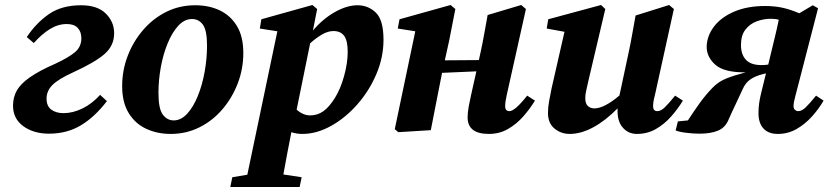

<svg xmlns="http://www.w3.org/2000/svg" viewBox="-20 -520 3310 767"><path d="M176 14Q114 14 73 -16Q32 -46 32 -98Q32 -131 47 -158Q62 -185 99 -211Q136 -237 200 -265Q254 -290 279.5 -311.5Q305 -333 305 -367Q305 -393 290.5 -408.5Q276 -424 247 -424Q212 -424 179.5 -404Q147 -384 115 -348L87 -372Q125 -429 176 -464Q227 -499 304 -499Q369 -499 402.5 -466Q436 -433 436 -387Q436 -338 398 -304.5Q360 -271 270 -230Q213 -204 189.5 -180.5Q166 -157 166 -126Q166 -96 185 -82Q204 -68 234 -68Q270 -68 308 -86Q346 -104 380 -141L407 -116Q358 -52 302.5 -19Q247 14 176 14Z M662 15Q608 15 564 -5.5Q520 -26 494 -68.5Q468 -111 468 -176Q468 -239 490 -296.5Q512 -354 551.5 -400Q591 -446 644 -472.5Q697 -499 760 -499Q815 -499 858 -478.5Q901 -458 926.5 -416Q952 -374 952 -308Q952 -245 930 -187.5Q908 -130 869 -84Q830 -38 777 -11.5Q724 15 662 15ZM674 -39Q703 -39 727.5 -65.5Q752 -92 770 -136Q788 -180 797.5 -233Q807 -286 807 -338Q807 -399 790.5 -421.5Q774 -444 747 -444Q717 -444 692.5 -417.5Q668 -391 650 -347.5Q632 -304 622.5 -252Q613 -200 613 -149Q613 -85 630.5 -62Q648 -39 674 -39Z M900 227 908 188 968 178 1088 -395 1018 -406 1024 -443 1228 -500 1247 -484 1230 -398Q1270 -445 1318 -472Q1366 -499 1408 -499Q1451 -499 1481.5 -469.5Q1512 -440 1512 -361Q1512 -291 1483.5 -224Q1455 -157 1407.5 -103Q1360 -49 1302.5 -17Q1245 15 1188 15Q1164 15 1144 8Q1134 57 1126.5 98Q1119 139 1112 177L1185 188L1177 227ZM1312 -396Q1290 -396 1266 -382Q1242 -368 1219 -347L1165 -82Q1191 -59 1219 -59Q1248 -59 1271.5 -75.5Q1295 -92 1318 -129Q1340 -164 1354.5 -216Q1369 -268 1369 -313Q1369 -357 1355 -376.5Q1341 -396 1312 -396Z M1933 15Q1848 15 1848 -51Q1848 -71 1852.5 -95Q1857 -119 1862 -141L1883 -235L1746 -229L1743 -214Q1732 -161 1722 -107.5Q1712 -54 1701 0L1571 8L1557 -4L1639 -395L1569 -406L1576 -443L1780 -500L1799 -484L1775 -361L1757 -279L1893 -280L1900 -312Q1908 -348 1914.5 -385.5Q1921 -423 1928 -460L2062 -500L2081 -484L2004 -139Q1998 -112 1998 -96Q1998 -76 2015 -76Q2037 -76 2086 -138L2117 -118Q2097 -85 2070 -54.5Q2043 -24 2009 -4.5Q1975 15 1933 15Z M2524 15Q2491 15 2469 -9Q2447 -33 2447 -76Q2447 -79 2447 -82Q2447 -85 2447 -87Q2399 -38 2350 -11.5Q2301 15 2256 15Q2221 15 2195 -6.5Q2169 -28 2169 -69Q2169 -91 2173.5 -115.5Q2178 -140 2183 -165L2235 -393L2164 -406L2170 -443L2381 -500L2398 -484L2330 -195Q2326 -176 2322 -159Q2318 -142 2318 -128Q2318 -106 2328.5 -96.5Q2339 -87 2354 -87Q2394 -87 2455 -139Q2455 -142 2455.5 -144.5Q2456 -147 2457 -150L2491 -309Q2499 -346 2505.5 -383Q2512 -420 2519 -458L2653 -500L2672 -484L2596 -139Q2589 -114 2589 -96Q2589 -76 2606 -76Q2620 -76 2636 -91.5Q2652 -107 2677 -138L2708 -118Q2688 -85 2661 -54.5Q2634 -24 2600 -4.5Q2566 15 2524 15Z M2940 -340Q2940 -303 2959.5 -281.5Q2979 -260 3022 -260Q3029 -260 3035.5 -260.5Q3042 -261 3049 -262L3060 -308Q3068 -341 3076 -374Q3084 -407 3091 -441Q3079 -445 3059 -445Q3031 -445 3003.5 -435Q2976 -425 2958 -402Q2940 -379 2940 -340ZM2679 1 2688 -35 2728 -39Q2754 -79 2776.5 -110Q2799 -141 2826 -169Q2850 -194 2881.5 -206.5Q2913 -219 2959 -231Q2873 -230 2837.5 -261.5Q2802 -293 2803 -336Q2805 -379 2833.5 -415.5Q2862 -452 2914 -474Q2966 -496 3036 -496Q3075 -496 3106.5 -489Q3138 -482 3173 -467L3227 -499L3248 -487L3158 -139Q3150 -111 3150 -96Q3150 -86 3156 -81Q3162 -76 3169 -76Q3183 -76 3199 -91.5Q3215 -107 3240 -138L3270 -118Q3251 -85 3223.5 -54.5Q3196 -24 3162 -4.5Q3128 15 3087 15Q3050 15 3030 -6.5Q3010 -28 3010 -68Q3010 -87 3012.5 -106.5Q3015 -126 3021 -150L3040 -227L3028 -224Q2999 -217 2978.5 -203.5Q2958 -190 2946 -162Q2933 -133 2918.5 -103Q2904 -73 2890 -41Q2877 -10 2848 2Q2819 14 2774 14Q2750 14 2721.5 10.5Q2693 7 2679 1Z"/></svg>

Font: Source Serif Pro
Style: Bold Italic
Weight: 700
Italic angle: -12°
Designer: Frank Grießhammer
Foundry: Adobe Systems Incorporated
Version: Version 3.001;hotconv 1.0.111;makeotfexe 2.5.65597